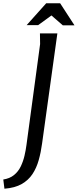

<svg xmlns="http://www.w3.org/2000/svg" viewBox="-110 -928 473 1168"><path d="M133 -725H239L146 -55Q139 -2 125.5 46Q112 94 87.5 131Q63 168 22 191.5Q-19 215 -83 220L-90 164Q-51 158 -25 137Q1 116 16 85Q31 54 39 19.5Q47 -15 51 -46L134 -660ZM203 -834 122 -775H52L171 -908H256L343 -774H272Z"/></svg>

Font: Rosario Medium
Style: Italic
Weight: 500
Italic angle: -8.05°
Version: Version 1.201